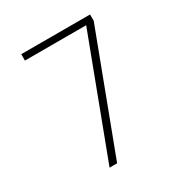

<svg xmlns="http://www.w3.org/2000/svg" viewBox="-171 -863 942 991"><g transform="rotate(-30 300.0 -367.5)"><path d="M242 0H197L460 -697H95V-735H505V-697Z"/></g></svg>

Font: Iosevka Aile Extralight
Style: Regular
Weight: 200
Designer: Belleve Invis
Foundry: Belleve Invis
Version: Version 31.1.0; ttfautohint (v1.8.4)